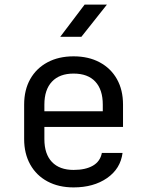

<svg xmlns="http://www.w3.org/2000/svg" viewBox="-20 -805 640 835"><path d="M300 10Q235 10 186.5 -16Q138 -42 111.5 -89.5Q85 -137 85 -200V-350Q85 -414 111.5 -461Q138 -508 186.5 -534Q235 -560 300 -560Q365 -560 413.5 -534Q462 -508 488.5 -461Q515 -414 515 -350V-253H173V-200Q173 -135 206 -100.5Q239 -66 300 -66Q352 -66 384 -84.5Q416 -103 423 -140H513Q504 -71 445.5 -30.5Q387 10 300 10ZM427 -313V-350Q427 -415 394.5 -450Q362 -485 300 -485Q239 -485 206 -450Q173 -415 173 -350V-321H434ZM242 -645 348 -785H445L334 -645Z"/></svg>

Font: JetBrains Mono Zero
Style: Regular-Zero
Weight: 400
Designer: Philipp Nurullin, Konstantin Bulenkov
Foundry: JetBrains
Version: Version 2.211